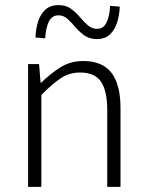

<svg xmlns="http://www.w3.org/2000/svg" viewBox="-20 -732 574 752"><path d="M90 0V-481H133L139 -408H141Q178 -444 217 -468.5Q256 -493 306 -493Q381 -493 416.5 -447Q452 -401 452 -308V0H400V-301Q400 -376 375.5 -412Q351 -448 294 -448Q252 -448 218.5 -426Q185 -404 142 -360V0ZM359 -579Q331 -579 311 -593Q291 -607 275.5 -625.5Q260 -644 244.5 -658Q229 -672 209 -672Q183 -672 171 -646.5Q159 -621 157 -582L119 -585Q120 -618 129 -647Q138 -676 157.5 -694Q177 -712 210 -712Q238 -712 257.5 -698Q277 -684 292.5 -665.5Q308 -647 324 -633Q340 -619 360 -619Q386 -619 398 -645.5Q410 -672 411 -709L449 -706Q448 -674 439 -645Q430 -616 411 -597.5Q392 -579 359 -579Z"/></svg>

Font: Assistant ExtraLight Light
Style: Regular
Weight: 300
Version: Version 3.000